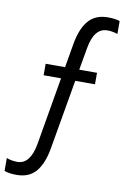

<svg xmlns="http://www.w3.org/2000/svg" viewBox="-167 -739 681 1053"><g transform="rotate(10 173.5 -212.0)"><path d="M163 80Q148 167 110 212Q72 257 2 257Q-39 257 -66 247V175Q-39 186 -6 186Q65 186 86 72L151 -307H54V-371H162L185 -504Q200 -591 238.5 -636Q277 -681 347 -681Q388 -681 413 -672V-600Q386 -610 356 -610Q283 -610 263 -496L241 -371H340V-307H230Z"/></g></svg>

Font: Hind Madurai
Style: Regular
Weight: 400
Designer: Jyotish Sonowal
Foundry: Indian Type Foundry
Version: Version 1.001;PS 1.0;hotconv 1.0.86;makeotf.lib2.5.63406; tt